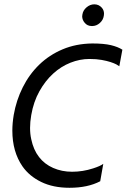

<svg xmlns="http://www.w3.org/2000/svg" viewBox="-20 -878 600 910"><path d="M309.5 12Q232 12 175.5 -15.5Q119 -43 86.5 -89.5Q38.5 -159 38.5 -259Q38.5 -294 45 -333Q57 -402.5 87.8 -464Q118.5 -525.5 166 -571.5Q213.5 -617.5 276.8 -644.2Q340 -671 417.5 -672Q472.5 -672 505.8 -664Q539 -656 560 -642.5L545.5 -564L531 -573Q520.5 -578.5 503.5 -584Q486.5 -589.5 461.8 -594Q437 -598.5 404 -598.5Q358.5 -598.5 313.8 -580.8Q269 -563 231.8 -529Q194.5 -495 166.8 -445.5Q139 -396 128 -332Q122.5 -300 122.5 -272Q122.5 -243 128 -218.5Q138.5 -168 164.8 -134Q191 -100 232 -82Q273 -64 321.5 -64Q372.5 -64 421.5 -80Q456 -91 469.5 -101.5L455 -19Q396 12 309.5 12ZM416 -754.5Q393.5 -754.5 381 -770.5Q370 -783.5 369.5 -800L370.5 -809Q373.5 -829 390.2 -843.2Q407 -857.5 427 -857.5Q448.5 -857.5 462.5 -841.5Q473 -829.5 473 -813L472 -803Q469 -783 453 -768.8Q437 -754.5 416 -754.5Z"/></svg>

Font: Lucymar Sans
Style: Italic
Weight: 400
Italic angle: -10°
Foundry: The League of Moveable Type (original font) / Main changes by Cristiano Sobral with portions from Mirco Monsees
Version: Version 2.00;August 30, 2020;FontCreator 13.0.0.2681 64-bit